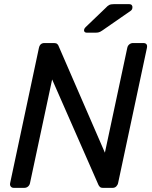

<svg xmlns="http://www.w3.org/2000/svg" viewBox="-20 -908 737 928"><path d="M29 -23 168 -676Q173 -700 195 -700H241Q252 -700 257 -695Q262 -690 263 -686L487 -170L595 -676Q597 -687 605 -693.5Q613 -700 623 -700H672Q695 -700 690 -676L551 -24Q549 -14 542 -7Q535 0 524 0H478Q467 0 462.5 -5Q458 -10 456 -14L232 -524L125 -23Q123 -13 115.5 -6.5Q108 0 97 0H47Q37 0 32 -6.5Q27 -13 29 -23ZM386 -763Q388 -772 394 -777L490 -869Q500 -880 508 -884Q516 -888 531 -888H605Q613 -888 617 -883Q621 -878 620 -872Q620 -862 612 -856L475 -761Q465 -754 458 -752Q451 -750 440 -750H400Q386 -750 386 -763Z"/></svg>

Font: SVN-Rubik
Style: Italic
Weight: 400
Italic angle: -12°
Designer: Hubert and Fischer
Foundry: Hubert & Fischer
Version: Version 2.101; ttfautohint (v1.8.3)